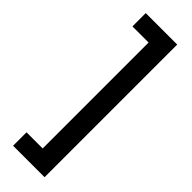

<svg xmlns="http://www.w3.org/2000/svg" viewBox="-322 -823 1001 1001"><g transform="rotate(45 179.0 -322.0)"><path d="M288 167H56V68H175V-713H56V-811H288Z"/></g></svg>

Font: DM Sans SemiBold
Style: Regular
Weight: 600
Designer: Colophon Foundry, Jonny Pinhorn
Foundry: Colophon Foundry
Version: Version 4.004; ttfautohint (v1.8.4.7-5d5b)